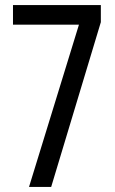

<svg xmlns="http://www.w3.org/2000/svg" viewBox="-20 -734 451 754"><path d="M290 -637H31V-714H376V-647L181 0H94Z"/></svg>

Font: Noto Sans Bengali UI ExtraCondensed
Style: Regular
Weight: 400
Width: 2
Designer: Jelle Bosma - Monotype Design Team
Foundry: Monotype Imaging Inc.
Version: Version 2.003